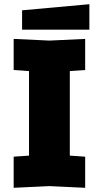

<svg xmlns="http://www.w3.org/2000/svg" viewBox="-20 -889 470 913"><path d="M45 4V-144L118 -149V-551L45 -556V-704L215 -696L385 -704V-556L312 -551V-149L385 -144V4L215 -4ZM85 -748V-840L405 -869V-748Z"/></svg>

Font: Tektur ExtraBold
Style: Regular
Weight: 800
Designer: Adam Jagosz
Foundry: Adam Jagosz
Version: Version 1.005;gftools[0.9.30]